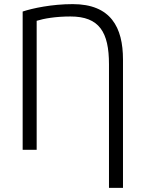

<svg xmlns="http://www.w3.org/2000/svg" viewBox="-20 -727 704 932"><path d="M158 0V-626C193 -637 250 -647 322 -647C462 -647 509 -571 509 -415V185H577V-438C577 -594 518 -707 333 -707C232 -707 138 -687 90 -671V0Z"/></svg>

Font: Repo Light
Style: Regular
Weight: 300
Designer: Stefan Peev
Foundry: Context Ltd
Version: Version 001.502